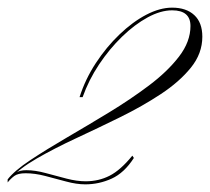

<svg xmlns="http://www.w3.org/2000/svg" viewBox="-57 -477 549 502"><path d="M472 -381Q472 -337 442 -300Q412 -263 363.5 -231Q315 -199 257 -170.5Q199 -142 142 -115.5Q85 -89 39 -62.5Q-7 -36 -32 -8V-10Q-23 -19 -14.5 -25.5Q-6 -32 12 -32Q35 -32 62.5 -24.5Q90 -17 117 -10Q144 -3 167 -3Q201 -3 229.5 -17.5Q258 -32 289 -70L293 -64Q268 -25 235 -10Q202 5 166 5Q143 5 115.5 -2.5Q88 -10 61 -17Q34 -24 10 -24Q-10 -24 -19.5 -17Q-29 -10 -37 0V-8Q-19 -31 22.5 -58.5Q64 -86 118 -117.5Q172 -149 228 -183Q284 -217 332.5 -253.5Q381 -290 411 -329Q441 -368 441 -409Q441 -450 393 -450Q363 -450 329 -431.5Q295 -413 262 -381Q229 -349 202 -308.5Q175 -268 159 -223H151Q166 -270 193.5 -312Q221 -354 255.5 -387Q290 -420 325.5 -438.5Q361 -457 393 -457Q430 -457 451 -437.5Q472 -418 472 -381Z"/></svg>

Font: Ballet 24pt
Style: Regular
Weight: 400
Designer: Maximiliano R. Sproviero
Foundry: Omnibus-Type
Version: Version 1.100